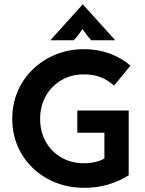

<svg xmlns="http://www.w3.org/2000/svg" viewBox="-20 -868 679 900"><path d="M514.6 -466.7Q500.7 -479.2 483.3 -490.3Q437.5 -519.4 373.6 -519.4Q314.6 -519.4 268.1 -492.4Q221.5 -465.3 194.8 -418.1Q168.1 -370.8 168.1 -311.1Q168.1 -250 194.8 -203.1Q221.5 -156.2 268.1 -129.5Q314.6 -102.8 372.9 -102.8Q401.4 -102.8 425.7 -108.3Q450 -113.9 469.4 -125V-245.8H342.4V-350H583.3V-46.5Q540.3 -18.8 487.2 -3.1Q434 12.5 375 12.5Q304.2 12.5 242.7 -11.5Q181.2 -35.4 135.1 -79.2Q88.9 -122.9 63.2 -181.9Q37.5 -241 37.5 -311.1Q37.5 -381.2 63.2 -440.6Q88.9 -500 135.1 -544.1Q181.2 -588.2 242 -612.8Q302.8 -637.5 373.6 -637.5Q437.5 -637.5 493.1 -617.4Q548.6 -597.2 591.7 -560.4ZM216 -679.2 368.1 -847.9 520.1 -679.2H407.6Q396.5 -691.7 386.8 -704.2Q377.1 -716.7 366.7 -731.9Q356.2 -716.7 346.9 -704.2Q337.5 -691.7 325.7 -679.2Z"/></svg>

Font: co2trust
Style: Bold
Weight: 700
Designer: Kristian Moeller
Foundry: Dicotype
Version: Version 1.000